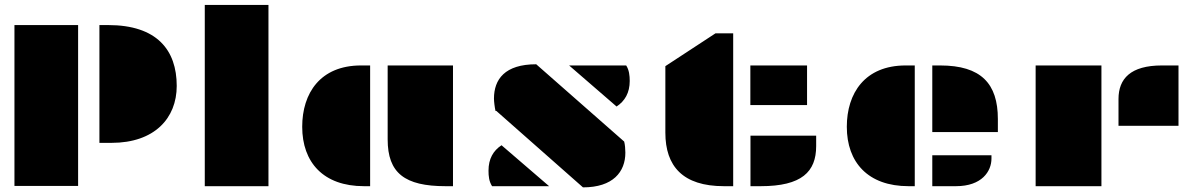

<svg xmlns="http://www.w3.org/2000/svg" viewBox="-20 -768 4950 792"><path d="M390.1 -178.7H439.9C617.2 -178.7 709 -280.3 709 -413.6C709 -561.5 627.4 -664.6 426.3 -664.6H390.1ZM39.6 -1H302.2V-664.6H39.6Z M824.7 0H1087.4V-747.6H824.7Z M1579.1 -192.9C1579.1 -54.2 1649.4 0 1817.9 0H1848.6V-498H1579.1ZM1226.6 -245.1C1226.6 -98.6 1313.5 0 1481.4 0H1506.8V-498H1469.2C1300.8 -498 1226.6 -383.3 1226.6 -245.1Z M2023.9 -310.5H2027.3L2384.8 4.9C2508.8 4.9 2559.6 -59.1 2559.6 -138.2C2559.6 -151.9 2558.1 -172.4 2554.7 -184.1L2191.9 -502.9C2062.5 -502.9 2017.6 -440.9 2017.6 -361.3C2017.6 -349.6 2020.5 -325.7 2023.9 -310.5ZM2327.6 -498 2523.4 -328.6C2557.6 -351.1 2577.6 -385.3 2577.6 -434.1C2577.6 -455.6 2575.2 -479.5 2563 -498ZM2009.8 0H2020H2245.1L2048.8 -168.9C2014.6 -146.5 1995.1 -112.8 1995.1 -64C1995.1 -41.5 1997.1 -20 2009.8 0Z M2724.6 -220.7C2724.6 -83 2795.9 0 2966.3 0H3004.4V-630.4H2931.2L2724.6 -495.1ZM3075.2 -334.5H3309.1V-498H3075.2ZM3075.7 0H3117.7C3287.6 0 3346.7 -59.6 3346.7 -165.5V-208.5H3075.7Z M3825.7 -223.1H4096.2V-276.9C4096.2 -422.9 4027.3 -498 3857.9 -498H3825.7ZM3473.1 -245.1C3473.1 -98.6 3560.1 0 3728 0H3753.4V-498H3715.8C3547.4 -498 3473.1 -383.3 3473.1 -245.1ZM3825.7 0H3923.3C4030.8 0 4069.8 -62 4069.8 -113.8V-127.4H3825.7Z M4593.8 -249H4841.3V-498H4772.9C4643.6 -498 4593.8 -443.4 4593.8 -359.4ZM4252 0H4523.4V-498H4252Z"/></svg>

Font: Plaster
Style: Regular
Weight: 400
Designer: Eben Sorkin
Foundry: Eben Sorkin
Version: Version 1.007